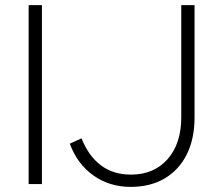

<svg xmlns="http://www.w3.org/2000/svg" viewBox="-20 -720 854 751"><path d="M92 0V-700H144V0ZM491 11Q408 11 345 -34Q282 -79 253 -158L299 -179Q326 -110 374.5 -73.5Q423 -37 492 -37Q582 -37 635.5 -97.5Q689 -158 689 -261V-700H741V-261Q741 -177 710.5 -116Q680 -55 624 -22Q568 11 491 11Z"/></svg>

Font: Red Hat Text Light
Style: Regular
Weight: 300
Designer: Pentagram, MCKL
Foundry: Pentagram, MCKL
Version: Version 1.023; ttfautohint (v1.8.3)